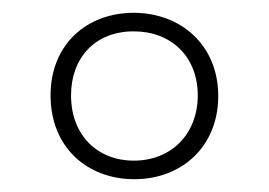

<svg xmlns="http://www.w3.org/2000/svg" viewBox="-20 -809 420 300"><path d="M190 -529C264 -529 321 -580 321 -659C321 -739 262 -789 189 -789C116 -789 59 -740 59 -660C59 -579 116 -529 190 -529ZM189 -558C132 -558 91 -598 91 -660C91 -718 128 -760 189 -760C248 -760 289 -720 289 -660C289 -600 248 -558 189 -558Z"/></svg>

Font: Noto Sans Malayalam UI Condensed ExtraLight
Style: Regular
Weight: 200
Width: 3
Designer: Jelle Bosma - Monotype Design Team
Foundry: Monotype Imaging Inc.
Version: Version 2.104